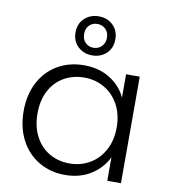

<svg xmlns="http://www.w3.org/2000/svg" viewBox="-89 -886 853 969"><g transform="rotate(10 337.5 -401.0)"><path d="M48 -274Q48 -358 81.5 -421.5Q115 -485 174.5 -519.5Q234 -554 309 -554Q387 -554 443.5 -518Q500 -482 525 -426V-546H595V0H525V-121Q499 -65 442.5 -28.5Q386 8 308 8Q234 8 174.5 -27Q115 -62 81.5 -126Q48 -190 48 -274ZM525 -273Q525 -339 498 -389Q471 -439 424.5 -466Q378 -493 322 -493Q264 -493 218 -467Q172 -441 145.5 -391.5Q119 -342 119 -274Q119 -207 145.5 -156.5Q172 -106 218 -79.5Q264 -53 322 -53Q378 -53 424.5 -80Q471 -107 498 -157Q525 -207 525 -273ZM441 -710Q441 -665 412 -637.5Q383 -610 339 -610Q296 -610 266.5 -637.5Q237 -665 237 -710Q237 -755 266.5 -782.5Q296 -810 339 -810Q383 -810 412 -782.5Q441 -755 441 -710ZM398 -710Q398 -738 381 -754.5Q364 -771 339 -771Q314 -771 297.5 -754.5Q281 -738 281 -710Q281 -683 297.5 -666Q314 -649 339 -649Q364 -649 381 -666Q398 -683 398 -710Z"/></g></svg>

Font: A Bank Premium Light
Style: Regular
Weight: 300
Designer: Ninad Kale (Devanagari), Jonny Pinhorn (Latin), Htun Naung (Myanmar)
Foundry: Indian Type Foundry
Version: 4.004